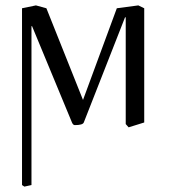

<svg xmlns="http://www.w3.org/2000/svg" viewBox="-20 -462 633 715"><path d="M448.2 0V-397L445.8 -397.9L292 -5.9Q288.1 3.9 258.8 3.9Q252 3.9 248 -5.9L99.1 -365.2L97.2 -363.8V227.1L70.8 232.9L62 227.1V-431.2L113.8 -441.9L152.8 -431.2L289.1 -89.8L415 -431.2L495.1 -441.9L517.1 -431.2V-5.9L459 12.2Z"/></svg>

Font: Linux Libertine Display
Style: Regular
Weight: 400
Designer: Philipp H. Poll
Foundry: Philipp H. Poll
Version: Version 5.0.9